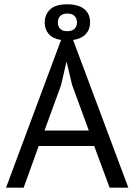

<svg xmlns="http://www.w3.org/2000/svg" viewBox="-20 -873 625 893"><path d="M188 -768Q188 -805 213 -829Q238 -853 293 -853Q343 -853 371 -831.5Q399 -810 399 -768Q399 -736 379 -714.5Q359 -693 320 -687L577 0H490L418 -194H160L90 0H8L264 -687Q226 -693 207 -714.5Q188 -736 188 -768ZM187 -266H393L315 -479L290 -585H289L264 -477ZM249 -768Q249 -751 259.5 -739.5Q270 -728 293 -728Q315 -728 326.5 -739Q338 -750 338 -768Q338 -787 327 -798.5Q316 -810 293 -810Q271 -810 260 -798.5Q249 -787 249 -768Z"/></svg>

Font: PTSans
Style: Regular
Weight: 400
Designer: A.Korolkova, O.Umpeleva, V.Yefimov
Foundry: ParaType Ltd
Version: Version 2.003W OFL